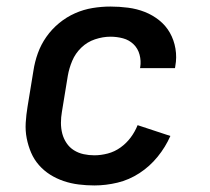

<svg xmlns="http://www.w3.org/2000/svg" viewBox="-20 -558 640 586"><path d="M268 8Q244 8 220 5Q196 2 174 -5.5Q152 -13 133 -25Q114 -37 99 -54Q84 -71 75 -92Q66 -113 61.5 -136Q57 -159 58.5 -183.5Q60 -208 64 -232L82 -342Q86 -369 95.5 -395.5Q105 -422 121.5 -445.5Q138 -469 160.5 -487.5Q183 -506 209 -517.5Q235 -529 262.5 -533.5Q290 -538 317 -538Q344 -538 371 -534.5Q398 -531 422 -521.5Q446 -512 466 -496Q486 -480 498.5 -458Q511 -436 515.5 -409.5Q520 -383 515 -356Q515 -354 514.5 -352.5Q514 -351 514 -350H407Q407 -350 407.5 -351Q408 -352 408 -353Q411 -372 406 -391Q401 -410 387.5 -423Q374 -436 355.5 -441Q337 -446 317 -446Q294 -446 270 -438Q246 -430 228 -412.5Q210 -395 200.5 -372.5Q191 -350 187 -327L169 -217Q166 -200 166 -183Q166 -166 170 -150.5Q174 -135 183 -121.5Q192 -108 205.5 -99.5Q219 -91 235 -87.5Q251 -84 268 -84Q288 -84 309 -89.5Q330 -95 348 -108Q366 -121 379 -138.5Q392 -156 400 -176L500 -143Q485 -109 461 -79.5Q437 -50 405.5 -29.5Q374 -9 338.5 -0.5Q303 8 268 8Z"/></svg>

Font: Iosevka Slab Semibold Extended
Style: Italic
Weight: 600
Width: 7
Italic angle: -9°
Monospace: yes
Designer: Belleve Invis
Foundry: Belleve Invis
Version: Version 11.1.0; ttfautohint (v1.8.3)